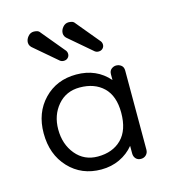

<svg xmlns="http://www.w3.org/2000/svg" viewBox="-78 -513 516 586"><g transform="rotate(-15 180.0 -220.0)"><path d="M172 10Q110 10 70 -32.5Q30 -75 30 -142Q30 -207 70 -248.5Q110 -290 172 -290Q236 -290 275 -245V-263Q275 -274 282 -279.5Q289 -285 297 -285Q306 -285 313 -279.5Q320 -274 320 -263V-13Q320 -3 313.5 3.5Q307 10 297 10Q287 10 281 3.5Q275 -3 275 -13V-37Q257 -15 230.5 -2.5Q204 10 172 10ZM172 -31Q219 -31 247 -59Q275 -87 275 -142Q275 -195 247 -222Q219 -249 172 -249Q129 -249 102.5 -218Q76 -187 76 -142Q76 -95 102.5 -63Q129 -31 172 -31ZM159 -371Q165 -365 165 -357Q165 -350 160 -345Q155 -340 147 -340Q140 -340 135 -344L66 -403Q55 -411 55 -422Q55 -432 62.5 -441Q70 -450 81 -450Q86 -450 91.5 -448.5Q97 -447 101 -441ZM269 -371Q275 -365 275 -357Q275 -350 270 -345Q265 -340 257 -340Q250 -340 245 -344L176 -403Q165 -411 165 -422Q165 -432 172.5 -441Q180 -450 191 -450Q196 -450 201.5 -448.5Q207 -447 211 -441Z"/></g></svg>

Font: Dongle Light
Style: Regular
Weight: 300
Designer: Yanghee Ryu
Foundry: Yanghee Ryu
Version: Version 2.000